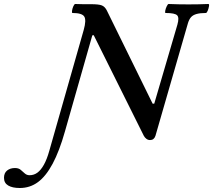

<svg xmlns="http://www.w3.org/2000/svg" viewBox="-226 -687 1067 961"><path d="M-127 254Q-164 254 -185 241.5Q-206 229 -206 203Q-206 179 -190.5 166.5Q-175 154 -151 154Q-133 154 -122.5 163Q-112 172 -102 181Q-92 190 -78 190Q-56 190 -38.5 177Q-21 164 -6 137Q9 110 21 67L193 -537Q207 -587 195.5 -604.5Q184 -622 137 -622Q133 -622 134.5 -633Q136 -644 141 -655.5Q146 -667 151 -667Q171 -666 190.5 -666Q210 -666 230 -666Q268 -666 283.5 -660Q299 -654 309 -634L538 -168H546L662 -564Q672 -599 660.5 -610.5Q649 -622 603 -622Q599 -622 601 -633Q603 -644 608.5 -655.5Q614 -667 618 -667Q643 -666 667.5 -665.5Q692 -665 717 -665Q743 -665 767.5 -665.5Q792 -666 817 -667Q822 -667 820 -655.5Q818 -644 813.5 -633Q809 -622 804 -622Q776 -622 758 -617Q740 -612 730.5 -601.5Q721 -591 715 -572L552 -7Q545 14 525 14Q515 14 507 8Q499 2 494 -7L243 -511L236 -510L99 -29Q71 70 37.5 132.5Q4 195 -36 224.5Q-76 254 -127 254Z"/></svg>

Font: Junicode VF
Style: Italic
Weight: 400
Italic angle: -11°
Designer: Peter S. Baker
Version: Version 2.209